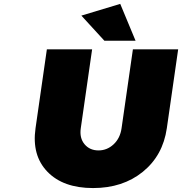

<svg xmlns="http://www.w3.org/2000/svg" viewBox="-20 -954 933 984"><path d="M162.1 -296.9 220.2 -701.2H452.1L394 -296.9Q386.7 -246.6 413.3 -214.8Q439.9 -183.1 484.9 -183.1Q528.8 -183.1 562.3 -214.4Q595.7 -245.6 603 -296.9L661.1 -701.2H893.1L835 -296.9Q814.9 -157.2 712.2 -73.7Q609.4 9.8 457 9.8Q303.7 9.8 222.9 -74Q142.1 -157.7 162.1 -296.9ZM397 -874 596.2 -934.1 674.8 -745.1H515.1Z"/></svg>

Font: Trueno Black
Style: Italic
Weight: 900
Designer: Julieta Ulanovsky
Foundry: Julieta Ulanovsky
Version: Version 3.001b | FøM Fix